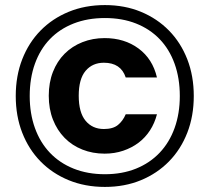

<svg xmlns="http://www.w3.org/2000/svg" viewBox="-20 -728 825 756"><path d="M42 -350Q42 -429 67.5 -494.5Q93 -560 139.5 -607.5Q186 -655 250.5 -681.5Q315 -708 393 -708Q471 -708 535 -681.5Q599 -655 645.5 -607.5Q692 -560 717.5 -494.5Q743 -429 743 -350Q743 -271 717.5 -205.5Q692 -140 645.5 -92.5Q599 -45 535 -18.5Q471 8 393 8Q315 8 250.5 -18.5Q186 -45 139.5 -92.5Q93 -140 67.5 -205.5Q42 -271 42 -350ZM688 -350Q688 -420 667.5 -477Q647 -534 608.5 -574Q570 -614 515.5 -635.5Q461 -657 393 -657Q325 -657 270 -635.5Q215 -614 176.5 -574Q138 -534 117.5 -477Q97 -420 97 -350Q97 -281 117.5 -224Q138 -167 176.5 -126.5Q215 -86 270 -64Q325 -42 393 -42Q461 -42 515.5 -64Q570 -86 608.5 -126.5Q647 -167 667.5 -224Q688 -281 688 -350ZM598 -423H475Q456 -481 389 -481Q344 -481 317 -449Q290 -417 290 -351Q290 -285 317 -252.5Q344 -220 389 -220Q425 -220 444.5 -236Q464 -252 475 -278H598Q589 -243 570.5 -214.5Q552 -186 525.5 -166Q499 -146 465 -134.5Q431 -123 392 -123Q345 -123 304.5 -139Q264 -155 234.5 -185Q205 -215 188.5 -257Q172 -299 172 -351Q172 -403 188.5 -445Q205 -487 234.5 -516.5Q264 -546 304.5 -562Q345 -578 392 -578Q470 -578 525.5 -537Q581 -496 598 -423Z"/></svg>

Font: Poppins SemiBold
Style: Regular
Weight: 600
Designer: Ninad Kale (Devanagari), Jonny Pinhorn (Latin)
Foundry: Indian Type Foundry
Version: Version 3.002 2017